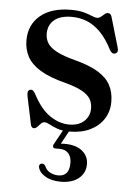

<svg xmlns="http://www.w3.org/2000/svg" viewBox="-50 -508 538 759"><g transform="rotate(5 218.5 -129.0)"><path d="M217.5 -3H242.5L203.5 68L189.5 63Q197 62 204.5 61.5Q212 61 223 61Q267 61 292 81.2Q317 101.5 317 133.5Q317 168.5 290.8 190Q264.5 211.5 219.5 211.5Q182 211.5 157.2 196.5Q132.5 181.5 129 160Q128.5 154 131.5 150.5Q134.5 147 139 147Q143.5 146 147 148.2Q150.5 150.5 153 154Q160 171.5 175.2 179.5Q190.5 187.5 208 187.5Q251.5 187.5 251.5 134Q251.5 110.5 239.2 96.5Q227 82.5 203.5 82.5H188Q180 82.5 178 77.5Q176 72.5 179.5 66ZM233 -16.5Q270.5 -16.5 292.2 -36.5Q314 -56.5 314 -87.5Q314 -108 304.8 -124.2Q295.5 -140.5 271.5 -154Q247.5 -167.5 204.5 -179Q139.5 -195.5 102.8 -218.2Q66 -241 51 -269.8Q36 -298.5 36 -333.5Q36 -395.5 79.8 -432.2Q123.5 -469 202 -469Q233 -469 253 -463.2Q273 -457.5 285.5 -452Q298 -446.5 306 -446.5Q314.5 -446.5 321.2 -452Q328 -457.5 334.5 -463.2Q341 -469 348 -469Q353 -469 356.8 -466Q360.5 -463 363 -455L397 -339Q400.5 -329 399.2 -322.2Q398 -315.5 391 -312.5Q384 -310 379 -312.8Q374 -315.5 369.5 -322Q347 -367 321.2 -393Q295.5 -419 267 -430.2Q238.5 -441.5 206.5 -441.5Q161 -441.5 137.2 -421.2Q113.5 -401 113.5 -367Q113.5 -346.5 123.5 -329.8Q133.5 -313 159.8 -298.8Q186 -284.5 234.5 -272Q292 -257 326.5 -236Q361 -215 376.2 -186.5Q391.5 -158 391.5 -120.5Q391.5 -81.5 372 -51.8Q352.5 -22 318 -5.5Q283.5 11 237.5 11Q208 11 188.8 4Q169.5 -3 157 -10Q144.5 -17 136 -17Q128 -17 121.5 -10.2Q115 -3.5 108.8 3.2Q102.5 10 95.5 10Q91 10 87.5 6.8Q84 3.5 82.5 -4.5L60 -111Q57.5 -124 58.8 -130.5Q60 -137 66.5 -139.5Q73 -142 77.8 -138.8Q82.5 -135.5 88 -126.5Q119 -67 156.5 -41.8Q194 -16.5 233 -16.5Z"/></g></svg>

Font: Fraunces 60pt
Style: Regular
Weight: 400
Version: Version 1.000;[b76b70a41]